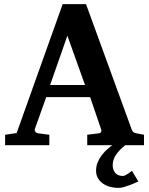

<svg xmlns="http://www.w3.org/2000/svg" viewBox="-20 -707 726 935"><path d="M653.8 176.8Q635.3 185.5 617.7 192.4Q602.5 198.2 586.2 203.1Q569.8 208 558.6 208Q535.2 208 514.9 202.4Q494.6 196.8 479.7 185.8Q464.8 174.8 456.3 159.4Q447.8 144 447.8 124Q447.8 102.1 456.1 82.5Q464.4 63 476.8 47.1Q489.3 31.2 503.4 19Q516.6 7.3 527.3 0H404.8V-50.8L463.9 -58.1Q468.8 -59.1 472.2 -64.5Q475.6 -69.8 473.1 -75.2L418.9 -233.9H205.1L149.9 -79.1Q147 -71.3 152.8 -64.9Q158.7 -58.6 164.1 -58.1L220.2 -50.8V0H4.9V-50.8L61 -59.1L285.2 -687H398.9L621.1 -77.1Q625 -67.9 628.7 -64.2Q632.3 -60.5 643.1 -58.1L681.2 -50.8V0H590.3Q563.5 20.5 546.4 44.4Q528.8 68.8 528.8 98.1Q528.8 120.1 541.3 135Q553.7 149.9 578.6 149.9Q583.5 149.9 590.1 146.5Q596.7 143.1 603.3 138.9Q609.9 134.8 615 130.6Q620.1 126.5 622.6 125ZM308.1 -533.2 224.1 -293H394Z"/></svg>

Font: Charis SIL
Style: Bold
Weight: 700
Foundry: SIL International
Version: Version 4.112